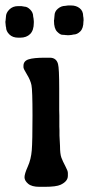

<svg xmlns="http://www.w3.org/2000/svg" viewBox="-26 -704 337 716"><path d="M-5.4 -625.5 -3.9 -641.1Q-3.9 -655.8 8.8 -668.5Q21.5 -681.2 41.5 -681.2H53.7L65.4 -679.2Q75.7 -679.2 86.7 -668.2Q97.7 -657.2 97.7 -642.6Q99.1 -636.7 99.1 -635.3L100.1 -625V-619.1Q100.1 -590.8 86.4 -577.1Q72.8 -563.5 49.3 -563.5H42Q21 -563.5 8.8 -575.7Q-3.4 -587.9 -3.4 -602.1L-4.4 -606L-5.9 -621.6V-623.5ZM175.8 -629.9 177.2 -645Q177.2 -661.1 189.9 -671.6Q202.6 -682.1 216.8 -682.1L227.5 -683.6H239.3Q258.3 -683.6 271.2 -673.3Q284.2 -663.1 284.2 -643.6Q285.2 -639.6 285.2 -637.7L285.6 -630.4V-626.5L285.2 -624.5Q285.2 -598.6 273.4 -586.9Q261.7 -575.2 248 -575.2Q243.2 -573.7 240.7 -573.7L231.4 -572.8H223.6L221.7 -573.2H218.3Q214.4 -574.2 206.5 -574.2Q198.7 -574.2 187 -585.9Q175.3 -597.7 175.3 -626.5V-628.4ZM140.1 -7.3H121.1Q92.3 -7.3 78.9 -18.8Q65.4 -30.3 65.4 -43Q65.4 -55.7 77.6 -82.8Q89.8 -109.9 92.5 -143.8Q95.2 -177.7 95.2 -272.9Q95.2 -368.2 91.3 -386.7Q87.4 -405.3 74.5 -426.3Q61.5 -447.3 61.5 -453.1V-458.5Q61.5 -476.6 80.6 -482.7Q99.6 -488.8 141.1 -488.8H159.7Q184.1 -488.8 190.4 -465.3Q194.8 -449.2 194.8 -374V-293L195.3 -272.5V-231.9L195.8 -218.8V-198.7L197.8 -159.7Q197.8 -129.9 202.9 -116.2Q208 -102.5 217.5 -84.7Q227.1 -66.9 227.1 -59.1V-48.3Q227.1 -27.8 200.2 -15.1Q183.6 -7.3 140.1 -7.3Z"/></svg>

Font: Averia Libre
Style: Regular
Weight: 400
Version: Version 1.002